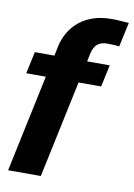

<svg xmlns="http://www.w3.org/2000/svg" viewBox="-82 -767 575 821"><g transform="rotate(10 205.5 -357.0)"><path d="M16.1 -421.9 36.6 -517.1H121.6L129.9 -557.1Q137.2 -591.8 154.1 -620.4Q170.9 -648.9 196.8 -669.9Q222.7 -690.9 257.6 -702.4Q292.5 -713.9 335.9 -713.9Q355 -713.9 373.8 -712.4Q392.6 -710.9 410.6 -710L387.7 -604Q362.8 -606.9 336.4 -606.9Q307.6 -606.9 292.2 -593.5Q276.9 -580.1 270 -547.9L263.7 -517.1H361.8L341.3 -421.9H243.2L153.8 0H11.7L101.1 -421.9Z"/></g></svg>

Font: XB Khoramshahr
Style: Bold Italic
Weight: 700
Italic angle: -12°
Designer: Behnam
Foundry: Irmug
Version: Version 8.005 2009